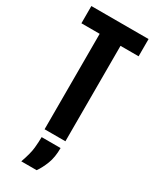

<svg xmlns="http://www.w3.org/2000/svg" viewBox="-219 -717 788 974"><g transform="rotate(30 175.0 -230.0)"><path d="M114 0V-559H7V-660H342V-559H236V0ZM93 200Q114 141 117.5 105Q121 69 121 42H232Q232 96 217 134.5Q202 173 183 200Z"/></g></svg>

Font: Bricolage Grotesque 48pt Condensed SemiBold
Style: Regular
Weight: 600
Width: 3
Designer: Mathieu Triay
Foundry: Atelier Triay
Version: Version 1.000; ttfautohint (v1.8.4.7-5d5b);gftools[0.9.32]